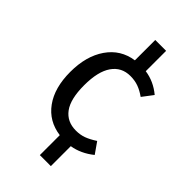

<svg xmlns="http://www.w3.org/2000/svg" viewBox="-255 -759 987 987"><g transform="rotate(45 239.0 -265.0)"><path d="M448 -46Q392 -1 329 9V154H249V9Q159 -3 108 -73.5Q57 -144 57 -259Q57 -374 108.5 -448.5Q160 -523 250 -536V-684H329V-536Q394 -527 448 -482L404 -424Q376 -444 349.5 -453.5Q323 -463 291 -463Q227 -463 191.5 -412Q156 -361 156 -261Q156 -161 191 -113.5Q226 -66 291 -66Q322 -66 348 -75.5Q374 -85 406 -106Z"/></g></svg>

Font: Wolseley Sans
Style: Regular
Weight: 400
Designer: Carrois Corporate & Edenspiekermann AG
Foundry: Carrois Corporate GbR & Edenspiekermann AG
Version: Version 4.202